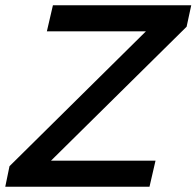

<svg xmlns="http://www.w3.org/2000/svg" viewBox="-42 -710 747 730"><path d="M-22 0 -5.9 -78.1 512.7 -590.8H136.2L159.2 -689.9H685.1L667.5 -608.4L151.9 -99.1H549.3L526.4 0Z"/></svg>

Font: Acari Sans SemiBold
Style: Italic
Weight: 600
Italic angle: -13°
Designer: Alfredo Marco Pradil and Stefan Peev
Foundry: Hanken Design Co.
Version: Version 1.045;January 11, 2019;FontCreator 11.5.0.2425 64-bi